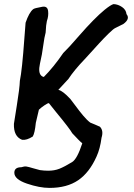

<svg xmlns="http://www.w3.org/2000/svg" viewBox="-20 -671 653 938"><path d="M222 247Q173 247 111.5 226Q50 205 50 173Q50 146 84 146Q99 141 109 142.5Q119 144 142 151Q165 158 175 160Q196 163 215 163Q246 163 270 153.5Q294 144 332 121Q357 106 382 29Q370 20 333 -20Q321 -42 255 -122L219 -167Q214 -168 196.5 -156Q179 -144 170 -135Q169 -128 155 -71Q150 -20 140 -4Q110 15 88 12Q46 -4 48 -66Q48 -68 62 -154.5Q76 -241 77 -276Q88 -329 99 -483L105 -560Q122 -610 142 -626Q147 -631 187 -638Q212 -642 215 -617.5Q218 -593 209 -568Q205 -552 203 -512Q197 -491 191 -447Q186 -406 175 -359Q166 -317 181 -302Q185 -297 194 -295Q241 -342 289 -412Q316 -438 366 -496Q442 -583 491 -623Q522 -648 535 -651Q557 -650 576.5 -636.5Q596 -623 598 -602Q617 -579 583 -554L543 -534Q534 -530 510.5 -507Q487 -484 465.5 -460.5Q444 -437 420.5 -411Q397 -385 394 -382Q343 -329 314 -285L265 -232Q286 -228 324 -187Q330 -180 349 -154Q368 -128 386.5 -106Q405 -84 421 -72Q423 -71 444 -62.5Q465 -54 468 -52Q487 -33 476 2Q469 56 452 93Q417 172 362 209.5Q307 247 222 247Z"/></svg>

Font: Excalifont
Style: Regular
Weight: 400
Designer: Your Own Font Foundry (Virgil); Ján Filípek / DizajnDesign (Excalifont, modifications)
Foundry: Your Own Font Foundry (Virgil); Ján Filípek / DizajnDesign (Excalifont, modifications)
Version: Version 1.000;Glyphs 3.2 (3227)